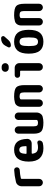

<svg xmlns="http://www.w3.org/2000/svg" viewBox="1340 -2150 819 3540"><g transform="rotate(-90 1750.0 -380.5)"><path d="M384.8 -529.3Q406.2 -530.3 420.4 -515.1Q434.6 -500 434.6 -479Q434.6 -458 420.4 -443.4Q406.2 -428.7 384.8 -426.8Q305.7 -422.9 233.4 -406.2Q222.7 -403.3 221.7 -391.6V-68.4Q221.7 -40 201.7 -20Q181.6 0 154.3 0Q125 0 105 -20Q85 -40 85 -68.4V-389.6Q85 -427.7 107.9 -458.5Q130.9 -489.3 168 -497.1Q283.2 -524.4 384.8 -529.3Z M814.5 -300.8Q825.2 -300.8 825.2 -313.5Q824.2 -383.8 808.1 -409.2Q792 -434.6 754.9 -434.6Q721.7 -434.6 704.1 -408.2Q686.5 -381.8 682.6 -313.5Q682.6 -301.8 694.3 -300.8ZM759.8 -530.3Q854.5 -530.3 904.3 -472.7Q954.1 -415 959 -290Q960 -254.9 935.1 -230.5Q910.2 -206.1 873 -206.1H696.3Q692.4 -206.1 688.5 -202.1Q684.6 -198.2 685.5 -194.3Q693.4 -136.7 721.7 -113.3Q750 -89.8 804.7 -89.8Q842.8 -89.8 880.9 -100.6Q898.4 -105.5 914.1 -95.2Q929.7 -85 929.7 -66.4Q929.7 -43 916.5 -24.4Q903.3 -5.9 880.9 -1Q834 9.8 785.2 9.8Q666 9.8 603 -57.1Q540 -124 540 -259.8Q540 -530.3 759.8 -530.3Z M1376 -519.5Q1405.3 -519.5 1425.3 -500Q1445.3 -480.5 1445.3 -452.1V-120.1Q1445.3 -79.1 1423.8 -45.9Q1402.3 -12.7 1366.2 -3.9Q1313.5 9.8 1259.8 9.8Q1141.6 9.8 1098.1 -28.3Q1054.7 -66.4 1054.7 -169.9V-452.1Q1054.7 -480.5 1074.2 -500Q1093.8 -519.5 1122.1 -519.5Q1150.4 -519.5 1170.4 -500Q1190.4 -480.5 1190.4 -452.1V-169.9Q1190.4 -124 1204.6 -106.9Q1218.8 -89.8 1254.9 -89.8Q1282.2 -89.8 1299.8 -100.6Q1308.6 -105.5 1308.6 -118.2L1307.6 -452.1Q1307.6 -480.5 1327.6 -500Q1347.7 -519.5 1376 -519.5Z M1735.4 -530.3Q1865.2 -530.3 1907.7 -492.2Q1950.2 -454.1 1950.2 -339.8V-68.4Q1950.2 -40 1930.7 -20Q1911.1 0 1883.3 0Q1855.5 0 1835.4 -20Q1815.4 -40 1815.4 -68.4V-349.6Q1815.4 -395.5 1799.8 -412.6Q1784.2 -429.7 1740.2 -429.7Q1715.8 -429.7 1696.3 -418.9Q1687.5 -414.1 1686.5 -402.3V-68.4Q1686.5 -40 1667 -20Q1647.5 0 1618.2 0Q1589.8 0 1569.8 -20Q1549.8 -40 1549.8 -68.4V-400.4Q1549.8 -441.4 1571.3 -474.1Q1592.8 -506.8 1628.9 -515.6Q1682.6 -530.3 1735.4 -530.3Z M2269.5 -519.5Q2304.7 -519.5 2330.1 -494.6Q2355.5 -469.7 2355.5 -434.6V-70.3Q2355.5 -41 2335 -20.5Q2314.5 0 2285.2 0Q2255.9 0 2235.4 -20.5Q2214.8 -41 2214.8 -70.3V-409.2Q2214.8 -419.9 2204.1 -419.9H2134.8Q2113.3 -419.9 2099.1 -434.6Q2085 -449.2 2085 -470.2Q2085 -491.2 2099.6 -505.4Q2114.3 -519.5 2134.8 -519.5ZM2290 -759.8Q2317.4 -759.8 2336.4 -740.7Q2355.5 -721.7 2355.5 -694.8Q2355.5 -668 2336.4 -648.9Q2317.4 -629.9 2290 -629.9H2259.8Q2232.4 -629.9 2213.9 -648.9Q2195.3 -668 2195.3 -694.8Q2195.3 -721.7 2214.4 -740.7Q2233.4 -759.8 2259.8 -759.8Z M2687.5 -124Q2705.1 -89.8 2750 -89.8Q2794.9 -89.8 2812.5 -124Q2830.1 -158.2 2830.1 -260.3Q2830.1 -362.3 2812.5 -396Q2794.9 -429.7 2750 -429.7Q2705.1 -429.7 2687.5 -396Q2669.9 -362.3 2669.9 -260.3Q2669.9 -158.2 2687.5 -124ZM2585 -465.3Q2639.6 -530.3 2750 -530.3Q2860.4 -530.3 2915 -465.3Q2969.7 -400.4 2969.7 -260.3Q2969.7 -120.1 2915 -55.2Q2860.4 9.8 2750 9.8Q2639.6 9.8 2585 -55.2Q2530.3 -120.1 2530.3 -260.3Q2530.3 -400.4 2585 -465.3ZM2804.7 -769.5H2815.4Q2840.8 -769.5 2850.6 -747.1Q2860.4 -724.6 2843.8 -706.1L2780.3 -634.8Q2740.2 -589.8 2679.7 -589.8Q2660.2 -589.8 2649.4 -606.9Q2638.7 -624 2649.4 -641.6L2678.7 -696.3Q2697.3 -730.5 2731.4 -750Q2765.6 -769.5 2804.7 -769.5Z M3235.4 -530.3Q3365.2 -530.3 3407.7 -492.2Q3450.2 -454.1 3450.2 -339.8V-68.4Q3450.2 -40 3430.7 -20Q3411.1 0 3383.3 0Q3355.5 0 3335.4 -20Q3315.4 -40 3315.4 -68.4V-349.6Q3315.4 -395.5 3299.8 -412.6Q3284.2 -429.7 3240.2 -429.7Q3215.8 -429.7 3196.3 -418.9Q3187.5 -414.1 3186.5 -402.3V-68.4Q3186.5 -40 3167 -20Q3147.5 0 3118.2 0Q3089.8 0 3069.8 -20Q3049.8 -40 3049.8 -68.4V-400.4Q3049.8 -441.4 3071.3 -474.1Q3092.8 -506.8 3128.9 -515.6Q3182.6 -530.3 3235.4 -530.3Z"/></g></svg>

Font: Rounded-X Mgen+ 1mn bold
Style: Bold
Weight: 700
Designer: [Source Han Sans]
Ryoko NISHIZUKA  (kana & ideographs); Paul D. Hunt (Latin, Greek & Cyrillic); Wenlong ZHANG  (bopomofo
Version: Version 1.059.20150602